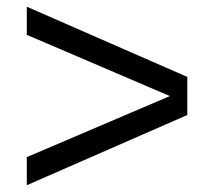

<svg xmlns="http://www.w3.org/2000/svg" viewBox="-20 -607 640 574"><path d="M60.1 -502.9V-586.9L540 -377V-263.2L60.1 -53.2V-137.2L487.8 -319.8Z"/></svg>

Font: TASA Orbiter Text
Style: Regular
Weight: 400
Designer: Weizhong Zhang
Version: Version 1.000;Glyphs 3.1.2 (3151)